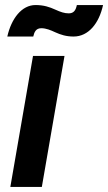

<svg xmlns="http://www.w3.org/2000/svg" viewBox="-20 -742 429 762"><path d="M21 0H146L236 -520H111ZM9 -597H112C116 -614 122 -630 144 -630C163 -630 182 -622 199 -614C221 -604 243 -597 272 -597C331 -597 373 -649 389 -722H285C281 -702 273 -689 253 -689C236 -689 221 -694 199 -704C177 -714 154 -722 121 -722C66 -722 25 -668 9 -597Z"/></svg>

Font: Fixel Text 20240404 SemiBold
Style: Italic
Weight: 600
Width: 4
Italic angle: -10°
Designer: AlfaBravo + MacPaw
Foundry: Kyrylo Tkachov, Marchela Mozhyna, Serhii Makarenko, Maria Weinstein, Zakhar Kryvoshyya
Version: Version 1.211;Glyphs 3.2 (3225)